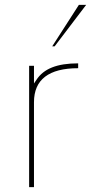

<svg xmlns="http://www.w3.org/2000/svg" viewBox="-20 -771 375 791"><path d="M120 -427V-500H100V0H120V-350C120 -443 181 -490 302 -490V-510C215 -510 160 -488 130 -442ZM335 -751H305L195 -580H205Z"/></svg>

Font: Perun Thin
Style: Regular
Weight: 100
Foundry: Copyright (c) Stefan Peev, Context Ltd, 2016
Version: Version 1.089